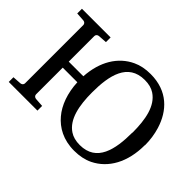

<svg xmlns="http://www.w3.org/2000/svg" viewBox="-134 -959 1245 1245"><g transform="rotate(45 488.5 -336.5)"><path d="M823 -335C823 -180 793 -37 639 -37C602 -37 572 -45 548 -61C475 -109 454 -214 454 -336C454 -491 485 -634 639 -634C676 -634 706 -626 730 -610C804 -561 824 -458 824 -335ZM939 -335C939 -384 932 -430 919 -473C882 -594 795 -688 639 -688C592 -688 551 -680 515 -663C412 -615 349 -511 340 -369H206V-604C206 -615 215 -624 227 -625L287 -629V-672H24V-629L84 -625C96 -624 105 -615 105 -604V-69C105 -58 96 -49 84 -48L24 -44V-1H287V-44L227 -48C215 -49 206 -58 206 -69V-314H340C344 -219 374 -137 421 -82C468 -26 539 15 639 15C688 15 731 6 768 -12C874 -64 938 -178 938 -335Z"/></g></svg>

Font: Veleka
Style: Regular
Weight: 400
Designer: Stefan Peev, Context Ltd, 2016; SIL International, 1997-2014.
Foundry: Stefan Peev, Context Ltd, 2016
Version: Version 1.000